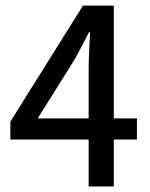

<svg xmlns="http://www.w3.org/2000/svg" viewBox="-20 -677 544 697"><path d="M301.8 0V-170.4H17.6V-235.4L281.2 -656.7H393.1V-247.1H477.1V-170.4H393.1V0ZM116.7 -247.1H301.8V-427.7Q301.8 -445.8 302.7 -470Q303.7 -494.1 304.9 -518.3Q306.2 -542.5 307.1 -560.1H303.2Q291 -536.6 277.8 -511.2Q264.6 -485.8 251 -461.4Z"/></svg>

Font: Varta Light SemiBold
Style: Regular
Weight: 600
Version: Version 1.004